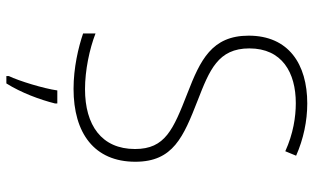

<svg xmlns="http://www.w3.org/2000/svg" viewBox="-211 -553 985 603"><g transform="rotate(90 281.5 -251.5)"><path d="M259 10C398 10 488 -55 488 -184C488 -303 410 -335 295 -380C200 -417 132 -444 132 -542C132 -645 208 -688 304 -688C347 -688 400 -680 455 -655L469 -689C417 -712 360 -724 305 -724C181 -724 92 -665 92 -540C92 -424 169 -388 272 -348C387 -303 448 -278 448 -183C448 -78 373 -26 260 -26C201 -26 134 -40 85 -59V-20C129 -5 193 10 259 10ZM219 213V221H242C271 175 293 116 305 68V61H264C258 104 234 182 219 213Z"/></g></svg>

Font: Noto Sans Mono SemiCondensed ExtraLight
Style: Regular
Weight: 200
Width: 4
Designer: Monotype Design Team
Foundry: Monotype Imaging Inc.
Version: Version 2.014